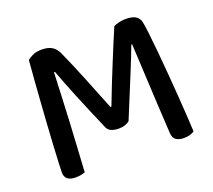

<svg xmlns="http://www.w3.org/2000/svg" viewBox="-108 -752 1000 900"><g transform="rotate(-20 392.5 -302.0)"><path d="M448 -156Q440 -149 426 -144Q412 -139 394 -139Q373 -139 357.5 -145.5Q342 -152 336 -166Q290 -272 256.5 -354Q223 -436 203 -491H198Q195 -420 192.5 -360.5Q190 -301 187 -244Q184 -187 180.5 -128Q177 -69 173 -1Q165 2 152.5 4.5Q140 7 126 7Q72 7 72 -37Q72 -50 73.5 -83Q75 -116 77.5 -161.5Q80 -207 83.5 -262Q87 -317 91 -373.5Q95 -430 99 -484.5Q103 -539 107 -585Q115 -593 133.5 -602Q152 -611 179 -611Q211 -611 230 -599.5Q249 -588 260 -565Q276 -530 293 -489.5Q310 -449 327 -407.5Q344 -366 360 -325Q376 -284 391 -248H396Q415 -298 434.5 -347Q454 -396 472.5 -441Q491 -486 507.5 -526Q524 -566 538 -598Q549 -603 565 -607Q581 -611 598 -611Q631 -611 647.5 -601Q664 -591 669 -572Q673 -554 678 -512.5Q683 -471 688 -417Q693 -363 698 -302.5Q703 -242 707 -185.5Q711 -129 714 -81.5Q717 -34 718 -7Q707 0 694.5 3.5Q682 7 665 7Q644 7 628.5 -2Q613 -11 611 -36Q607 -104 603.5 -170Q600 -236 597 -295Q594 -354 591.5 -404Q589 -454 587 -489H583Q564 -438 531.5 -359Q499 -280 448 -156Z"/></g></svg>

Font: Baloo Chettan 2 Medium
Style: Regular
Weight: 500
Designer: Maithili Shingre, Unnati Kotecha and Ek Type
Foundry: Ek Type
Version: Version 1.640;hotconv 1.0.111;makeotfexe 2.5.65597; ttfautoh